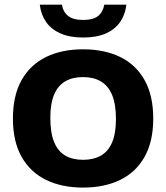

<svg xmlns="http://www.w3.org/2000/svg" viewBox="-20 -820 733 847"><path d="M346.5 7.5Q253 7.5 183.5 -26.2Q114 -60 75.5 -127.8Q37 -195.5 37 -297Q37 -399 75.5 -467Q114 -535 183.5 -568.8Q253 -602.5 346.5 -602.5Q440 -602.5 509.8 -568.8Q579.5 -535 617.8 -466.8Q656 -398.5 656 -297Q656 -196 617.8 -128Q579.5 -60 509.8 -26.2Q440 7.5 346.5 7.5ZM346.5 -115Q392.5 -115 425 -133.5Q457.5 -152 474.5 -191.8Q491.5 -231.5 491.5 -294.5Q491.5 -361 474.2 -401.8Q457 -442.5 424.5 -461.2Q392 -480 346.5 -480Q301 -480 268.8 -461.8Q236.5 -443.5 219.2 -403.8Q202 -364 202 -300.5Q202 -233.5 219 -192.8Q236 -152 268.2 -133.5Q300.5 -115 346.5 -115ZM347 -654.5Q287.5 -654.5 246.8 -672.5Q206 -690.5 183.2 -723.2Q160.5 -756 155.5 -799.5H253Q258.5 -767 280.8 -749.5Q303 -732 347 -732Q391 -732 412.8 -749.5Q434.5 -767 440 -799.5H537.5Q532.5 -755.5 510 -723Q487.5 -690.5 447 -672.5Q406.5 -654.5 347 -654.5Z"/></svg>

Font: Encode Sans SC
Style: Bold
Weight: 700
Version: Version 3.002